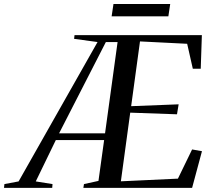

<svg xmlns="http://www.w3.org/2000/svg" viewBox="-106 -914 1036 934"><path d="M-86.5 0 -84.5 -18.5 -15.5 -31.5 368.5 -709.5 254.5 -725 256.5 -743H876L870.5 -579.5H832L804.5 -701L575 -712.5L532 -397.5L763 -406.5L755 -358L527.5 -366L482 -32L759.5 -45L828.5 -187L876.5 -178.5L828.5 0H299.5L302.5 -18.5L373 -34L400.5 -232.5H165.5L68 -31.5L149.5 -18.5L148 0ZM181.5 -265.5H405L466 -709.5H409ZM446 -894.5H722L713 -834.5H437Z"/></svg>

Font: Merriweather 144pt
Style: Italic
Weight: 400
Italic angle: -7.8°
Version: Version 2.101